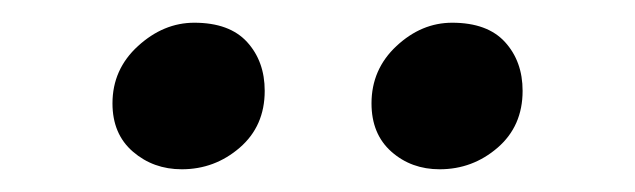

<svg xmlns="http://www.w3.org/2000/svg" viewBox="-20 -824 559 169"><path d="M79 -733Q79 -763 101.5 -783.5Q124 -804 151 -804Q182 -804 197.5 -787Q213 -770 213 -744Q213 -713 191 -694Q169 -675 140 -675Q115 -675 97 -690.5Q79 -706 79 -733ZM307 -733Q307 -763 329 -783.5Q351 -804 378 -804Q409 -804 424.5 -787Q440 -770 440 -744Q440 -713 418 -694Q396 -675 367 -675Q342 -675 324.5 -690.5Q307 -706 307 -733Z"/></svg>

Font: Martel DemiBold
Style: Regular
Weight: 600
Designer: Dan Reynolds
Foundry: Dan Reynolds
Version: Version 1.001; ttfautohint (v1.1) -l 5 -r 5 -G 72 -x 0 -D la